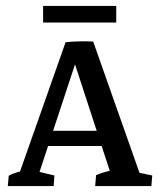

<svg xmlns="http://www.w3.org/2000/svg" viewBox="-20 -626 535 646"><path d="M125 -606H371.1V-550.3H125ZM293.5 -486.3 452.6 -35.2 428.7 -48.8 492.2 -35.6 489.3 0H300.3L303.2 -36.6Q326.2 -46.9 360.4 -53.7L353 -40L218.3 -452.6L200.7 -483.9Q220.2 -486.3 245.1 -486.8Q270 -487.3 293.5 -486.3ZM256.8 -483.4 108.9 -35.2 103 -49.8 163.1 -35.6 160.6 0H6.3L9.3 -34.7Q20.5 -41 35.6 -45.7Q50.8 -50.3 67.4 -53.2L42.5 -35.2L200.7 -483.9ZM114.7 -134.8 130.9 -186H346.7L363.3 -134.8Z"/></svg>

Font: Markazi Text Medium
Style: Regular
Weight: 500
Designer: Borna Izadpanah (Arabic designer), Fiona Ross (Arabic design director) and Florian Runge (Latin designer)
Foundry: Borna Izadpanah and Florian Runge
Version: Version 1.001